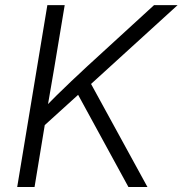

<svg xmlns="http://www.w3.org/2000/svg" viewBox="-20 -748 730 768"><path d="M135.3 -226.1 141.6 -300.8Q173.8 -334 204.3 -364.3Q234.9 -394.5 265.9 -423.8Q296.9 -453.1 329.6 -483.4L596.2 -727.5H690.4L328.6 -397.9L323.2 -396.5ZM48.8 0 169.4 -727.5H238.8L196.8 -475.1L168.5 -310.5L163.6 -275.4L118.2 0ZM493.7 0 285.6 -381.3 332.5 -433.6 569.8 0Z"/></svg>

Font: Inter 16pt Light
Style: Italic
Weight: 300
Italic angle: -9.3988°
Version: Version 4.001;git-66647c0bb